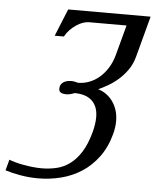

<svg xmlns="http://www.w3.org/2000/svg" viewBox="-121 -564 668 817"><g transform="rotate(5 212.5 -155.5)"><path d="M206.1 -211.4Q231 -211.4 254.4 -220.5Q277.8 -229.5 297.6 -246.6Q317.4 -263.7 332.5 -288.1Q347.7 -312.5 356 -343.3L390.6 -472.2H230Q218.3 -472.2 204.1 -467.3Q189.9 -462.4 176.3 -453.1Q162.6 -443.8 150.1 -431.2Q137.7 -418.5 128.9 -402.3H89.8L137.2 -518.6H489.3L442.4 -342.8Q433.6 -310.5 416 -285.9Q398.4 -261.2 377.2 -242.9Q356 -224.6 333.7 -211.9Q311.5 -199.2 293.9 -191.4Q310.5 -187 326.4 -176.3Q342.3 -165.5 354.7 -149.2Q367.2 -132.8 374.5 -111.1Q381.8 -89.4 381.8 -62.5Q381.8 -37.1 374.5 -8.8Q358.9 49.8 328.1 91.3Q297.4 132.8 257.1 158.7Q216.8 184.6 169.2 196.5Q121.6 208.5 72.3 208.5Q33.7 208.5 -2.9 202.1Q-39.6 195.8 -68.8 186.5L-56.2 140.1Q-45.4 144.5 -29.5 148.9Q-13.7 153.3 5.1 156.7Q23.9 160.2 44.2 162.4Q64.5 164.6 84 164.6Q115.2 164.6 145.5 157.7Q175.8 150.9 202.4 131.8Q229 112.8 250.5 79.1Q272 45.4 286.6 -8.3Q295.9 -43.9 295.9 -71.8Q295.9 -97.7 288.1 -115.7Q280.3 -133.8 266.8 -145Q253.4 -156.2 235.1 -161.4Q216.8 -166.5 195.8 -166.5Q186 -162.6 177 -160.4Q168 -158.2 160.2 -158.2Q146.5 -158.2 137.7 -162.8Q128.9 -167.5 128.9 -179.2Q128.9 -189.9 133.3 -197Q137.7 -204.1 144.8 -208.5Q151.9 -212.9 160.6 -214.6Q169.4 -216.3 178.2 -216.3Q186 -216.3 193.1 -214.6Q200.2 -212.9 206.1 -211.4Z"/></g></svg>

Font: Arian Grqi
Style: Italic
Weight: 400
Italic angle: -15°
Designer: Ruben Hakobyan (Tarumian)
Foundry: Ruben Hakobyan (Tarumian)
Version: Version 1.002